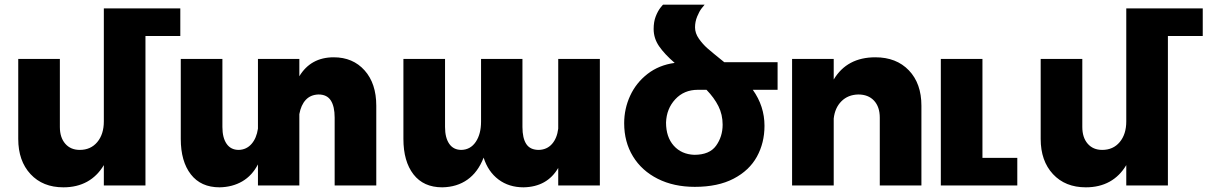

<svg xmlns="http://www.w3.org/2000/svg" viewBox="-20 -793 5163 821"><path d="M751 -639H602V0H424V-87Q396 -40 352.5 -16Q309 8 251 8Q163 8 110.5 -48.5Q58 -105 58 -199V-541H236V-250Q236 -205 259 -178.5Q282 -152 321 -152Q368 -152 396 -185.5Q424 -219 424 -274V-757H751Z M1589 -341V0H1411V-290Q1411 -338 1394.5 -363.5Q1378 -389 1342 -389Q1308 -388 1287.5 -366Q1267 -344 1260 -305V0H1083V-90Q1058 -42 1016 -17.5Q974 7 919 8Q839 8 796 -47.5Q753 -103 753 -199V-541H931V-250Q931 -204 949 -178Q967 -152 1001 -152Q1034 -153 1055.5 -177.5Q1077 -202 1083 -243V-541H1260V-467Q1309 -548 1407 -548Q1489 -548 1539 -492Q1589 -436 1589 -341Z M2545 -541V0H2367V-75Q2320 6 2219 8Q2156 8 2111.5 -25.5Q2067 -59 2048 -119Q2024 -57 1979 -25Q1934 7 1871 8Q1791 8 1748 -47.5Q1705 -103 1705 -199V-541H1883V-250Q1883 -204 1901 -178Q1919 -152 1953 -152Q1992 -153 2014.5 -186.5Q2037 -220 2037 -273V-541H2214V-250Q2214 -202 2230.5 -177Q2247 -152 2284 -152Q2319 -153 2340.5 -177.5Q2362 -202 2367 -243V-541Z M3305 -409H3199Q3249 -339 3249 -255Q3249 -182 3216.5 -123Q3184 -64 3117 -29Q3050 6 2951 6Q2861 6 2792.5 -28.5Q2724 -63 2686.5 -124.5Q2649 -186 2649 -266Q2649 -328 2674.5 -383.5Q2700 -439 2749 -477Q2798 -515 2865 -524Q2822 -561 2798.5 -595Q2775 -629 2775 -669Q2775 -700 2784 -723Q2793 -746 2804.5 -760.5Q2816 -775 2816 -773H2993Q2990 -770 2980 -757Q2970 -744 2961 -722Q2952 -700 2952 -676Q2952 -651 2968.5 -627.5Q2985 -604 3005.5 -586Q3026 -568 3077 -527H3305ZM3070 -260Q3070 -303 3052 -339Q3034 -375 3001 -409H2964Q2905 -409 2867.5 -368.5Q2830 -328 2828 -269Q2828 -207 2861 -170Q2894 -133 2949 -131Q3014 -131 3042 -170Q3070 -209 3070 -260Z M3920 -341V0H3742V-290Q3742 -336 3717.5 -362.5Q3693 -389 3650 -389Q3606 -388 3578 -360Q3550 -332 3545 -286V0H3367V-541H3545V-453Q3602 -548 3723 -548Q3813 -548 3866.5 -492Q3920 -436 3920 -341Z M4181 -118H4330V0H4003V-541H4181Z M5123 -639H4974V0H4796V-87Q4768 -40 4724.5 -16Q4681 8 4623 8Q4535 8 4482.5 -48.5Q4430 -105 4430 -199V-541H4608V-250Q4608 -205 4631 -178.5Q4654 -152 4693 -152Q4740 -152 4768 -185.5Q4796 -219 4796 -274V-757H5123Z"/></svg>

Font: Montserrat arm2
Style: Bold
Weight: 700
Designer: Julieta Ulanovsky
Foundry: Julieta Ulanovsky
Version: Version 6.000